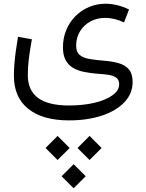

<svg xmlns="http://www.w3.org/2000/svg" viewBox="-20 -421 778 1022"><path d="M308 517 372 581.2 436.3 517 372 452.9ZM392.6 366.7 456.6 430.8 520.9 366.7 456.6 302.5ZM222.4 366.7 286.4 430.8 350.7 366.7 286.4 302.5ZM666.8 -370.4Q635 -386 603.3 -393.6Q571.7 -401.2 542.4 -401.2Q495.1 -401.2 453.8 -383.7Q412.4 -366.3 381.4 -334.9Q350.5 -303.6 332.8 -261.3Q315.1 -219.1 315.1 -169.5Q315.1 -127.4 329.4 -100.9Q343.7 -74.5 369.2 -59.6Q394.7 -44.7 428.5 -37.9Q462.4 -31 501.5 -28.3Q531.8 -26.5 557.4 -22.7Q583.1 -18.8 598.7 -7.5Q614.3 3.7 614.3 27.7Q614.3 60.5 578.7 86.1Q543.1 111.8 482.6 126.2Q422.2 140.5 347.3 140.5Q238 140.5 183 100.7Q128 60.8 128 -22.4Q128 -60.7 132.9 -103.1Q137.8 -145.4 149.7 -211.9L75.7 -225Q68.7 -183 63.7 -146Q58.8 -109.1 56.4 -77.3Q54 -45.5 54 -18.3Q54 97.5 130.8 158.6Q207.5 219.8 346.9 219.8Q445.8 219.8 522.3 194.4Q598.7 169.1 642.3 123Q685.9 76.9 685.9 15.5Q685.9 -28.8 665.6 -52.1Q645.2 -75.4 610.7 -85Q576.1 -94.7 533.9 -97.8Q488.7 -101.3 455.4 -107.2Q422 -113.1 403.7 -128.8Q385.4 -144.5 385.4 -177.5Q385.4 -221 405.9 -254.3Q426.4 -287.7 461.3 -306.8Q496.3 -325.8 539.3 -325.8Q589.4 -325.8 640.3 -301.5Z"/></svg>

Font: Estedad-FD VF
Style: Regular
Weight: 100
Designer: Amin Abedi
Version: Version 7.3